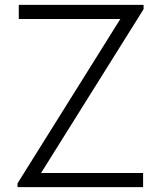

<svg xmlns="http://www.w3.org/2000/svg" viewBox="-20 -770 663 790"><path d="M149 -58.3 570.8 -732.3V-750H57.3V-691.7H475L52.1 -15.6V0H568.8V-58.3Z"/></svg>

Font: Manrope3 Light
Style: Regular
Weight: 300
Designer: Mikhail Sharanda
Foundry: Mikhail Sharanda
Version: Version 3.000;PS 003.000;hotconv 1.0.88;makeotf.lib2.5.64775